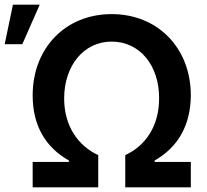

<svg xmlns="http://www.w3.org/2000/svg" viewBox="-89 -797 882 817"><path d="M50 0H329V-137C244 -176 184 -260 184 -378C184 -517 267 -620 386 -620C507 -620 589 -517 588 -378C588 -259 529 -176 444 -137V0H723V-108H569V-114C669 -171 722 -264 723 -391C723 -593 582 -737 386 -737C190 -737 50 -593 50 -391C50 -263 104 -171 204 -114V-108H50ZM-69 -609H6L80 -777H-34Z"/></svg>

Font: Wafeq Semi Bold
Style: Regular
Weight: 600
Designer: Rasmus Andersson & Azza Alameddine
Foundry: Google & TypeTogether
Version: Version 3.000;January 28, 2025;FontCreator 15.0.0.3014 64-bi